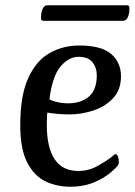

<svg xmlns="http://www.w3.org/2000/svg" viewBox="-20 -697 514 730"><path d="M248 13Q196 13 153 -7.5Q110 -28 83.5 -79Q57 -130 57 -221Q57 -334 87.5 -400.5Q118 -467 169 -495.5Q220 -524 281 -524Q366 -524 403 -491.5Q440 -459 440 -407Q440 -355 409.5 -323Q379 -291 334 -276.5Q289 -262 245 -262Q221 -262 198.5 -264Q176 -266 160 -269Q159 -263 158.5 -248Q158 -233 158 -221Q158 -137 187.5 -92Q217 -47 278 -47Q317 -47 350 -65.5Q383 -84 400 -97Q416 -111 419 -111Q425 -111 428.5 -101.5Q432 -92 432 -80Q432 -76 430 -71.5Q428 -67 422 -61Q390 -27 345.5 -7Q301 13 248 13ZM243 -304Q292 -306 320 -331.5Q348 -357 348 -412Q348 -440 331.5 -460.5Q315 -481 279 -481Q241 -481 210 -444Q179 -407 168 -320Q171 -316 193 -310Q215 -304 243 -304ZM145 -618Q141 -618 138.5 -620Q136 -622 136 -631Q136 -649 142 -663Q148 -677 160 -677H462Q467 -677 469.5 -675Q472 -673 472 -663Q472 -645 466 -631.5Q460 -618 448 -618Z"/></svg>

Font: BriemHand
Style: Regular
Weight: 400
Designer: Gunnlaugur SE Briem, Eben Sorkin
Foundry: Sorkin Type
Version: Version 1.001; ttfautohint (v1.8.4.7-5d5b)